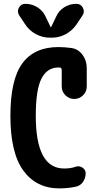

<svg xmlns="http://www.w3.org/2000/svg" viewBox="-20 -990 540 1019"><path d="M440.4 -629.9V-531.2Q440.4 -503.9 420.9 -484.4Q401.4 -464.8 374 -464.8Q346.7 -464.8 327.1 -484.4Q307.6 -503.9 307.6 -531.2V-618.2Q307.6 -629.9 296.9 -631.8H290Q230.5 -631.8 200.2 -573.2Q169.9 -514.6 169.9 -375Q169.9 -95.7 320.3 -95.7Q356.4 -95.7 382.8 -105.5Q401.4 -111.3 418 -100.1Q434.6 -88.9 434.6 -70.3Q434.6 -44.9 420.4 -24.4Q406.2 -3.9 381.8 1Q339.8 9.8 294.9 9.8Q172.9 9.8 104 -84.5Q35.2 -178.7 35.2 -375Q35.2 -567.4 98.6 -653.8Q162.1 -740.2 290 -740.2Q321.3 -740.2 357.9 -735.4Q394.5 -730.5 417.5 -699.7Q440.4 -668.9 440.4 -629.9ZM384.8 -969.7Q409.2 -969.7 419.9 -948.7Q430.7 -927.7 418 -908.2L386.7 -861.3Q364.3 -828.1 329.6 -809.1Q294.9 -790 254.9 -790H245.1Q205.1 -790 169.9 -809.1Q134.8 -828.1 113.3 -861.3L82 -908.2Q69.3 -927.7 80.1 -948.7Q90.8 -969.7 115.2 -969.7Q149.4 -969.7 178.7 -951.2Q208 -932.6 221.7 -902.3L249 -845.7Q249 -844.7 250 -844.7Q251 -844.7 251 -845.7L278.3 -902.3Q292 -933.6 321.3 -951.7Q350.6 -969.7 384.8 -969.7Z"/></svg>

Font: Rounded-X Mgen+ 1mn bold
Style: Bold
Weight: 700
Designer: [Source Han Sans]
Ryoko NISHIZUKA  (kana & ideographs); Paul D. Hunt (Latin, Greek & Cyrillic); Wenlong ZHANG  (bopomofo
Version: Version 1.059.20150602